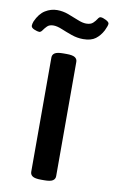

<svg xmlns="http://www.w3.org/2000/svg" viewBox="-121 -743 472 789"><g transform="rotate(10 115.5 -348.0)"><path d="M108 2Q83 2 73 -4.5Q63 -11 63 -23V-500Q63 -512 73 -518.5Q83 -525 108 -525H122Q147 -525 157 -518.5Q167 -512 167 -500V-23Q167 -11 157 -4.5Q147 2 122 2ZM-5 -595Q-12 -595 -25.5 -600.5Q-39 -606 -39 -615Q-39 -622 -35 -633Q-20 -667 3.5 -681.5Q27 -696 53 -696Q77 -696 100 -687.5Q123 -679 143.5 -670.5Q164 -662 179 -662Q198 -662 207.5 -671Q217 -680 222.5 -689Q228 -698 234 -698Q243 -698 256.5 -691Q270 -684 270 -677Q270 -669 260 -648Q248 -625 229.5 -611Q211 -597 178 -597Q153 -597 129 -605.5Q105 -614 84.5 -622.5Q64 -631 49 -631Q32 -631 23 -622Q14 -613 8 -604Q2 -595 -5 -595Z"/></g></svg>

Font: Asap Condensed Medium
Style: Regular
Weight: 500
Width: 3
Designer: Pablo Cosgaya
Foundry: Omnibus-Type
Version: Version 3.001; ttfautohint (v1.8.4.7-5d5b)